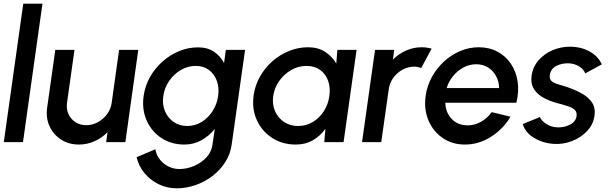

<svg xmlns="http://www.w3.org/2000/svg" viewBox="-26 -770 3316 1040"><path d="M-5.5 0 100 -750H204L98.5 0Z M229.5 -187.5 273.5 -500H377.5L337 -213Q332.5 -179.5 345 -152Q357.5 -124.5 382.8 -108.2Q408 -92 441 -92Q474.5 -92 504.2 -108.2Q534 -124.5 554.2 -152Q574.5 -179.5 579 -213L619 -500H723L653 0H549L556.5 -54Q526.5 -23 486 -5Q445.5 13 402 13Q346.5 13 304.8 -14Q263 -41 242.2 -86.5Q221.5 -132 229.5 -187.5Z M1197.5 -500H1301.5L1229 13Q1222 64.5 1194.2 108Q1166.5 151.5 1125 183.2Q1083.5 215 1033.2 232.5Q983 250 931 250Q878.5 250 833.2 227.8Q788 205.5 756.5 167.5Q725 129.5 714 81.5L815.5 38.5Q823.5 85 861 115.2Q898.5 145.5 946 145.5Q987 145.5 1026.2 128.5Q1065.5 111.5 1092.8 81.8Q1120 52 1125 13L1137.5 -71.5Q1107 -34 1065.2 -10.5Q1023.5 13 973 13Q902 13 848.2 -22.5Q794.5 -58 768.2 -117.8Q742 -177.5 752 -250Q759.5 -304.5 786.2 -352.2Q813 -400 853.8 -436.2Q894.5 -472.5 944 -493Q993.5 -513.5 1047 -513.5Q1097.5 -513.5 1132.8 -490Q1168 -466.5 1187.5 -428.5ZM988 -87.5Q1031 -87.5 1066.8 -109.8Q1102.5 -132 1126 -169Q1149.5 -206 1155.5 -250Q1162 -294.5 1148.8 -331.5Q1135.5 -368.5 1106 -390.8Q1076.5 -413 1034 -413Q991.5 -413 953.8 -391Q916 -369 890.5 -332Q865 -295 858.5 -250Q852 -205 867.5 -168Q883 -131 914.8 -109.2Q946.5 -87.5 988 -87.5Z M1801.5 -500H1905.5L1835 0H1730.5L1736.5 -72.5Q1709.5 -34 1669 -10.5Q1628.5 13 1577 13Q1503.5 13 1448 -23Q1392.5 -59 1365 -119.8Q1337.5 -180.5 1348 -254.5Q1355.5 -308 1382.2 -355.2Q1409 -402.5 1449.2 -438Q1489.5 -473.5 1539.2 -493.8Q1589 -514 1642.5 -514Q1697 -514 1735 -489.2Q1773 -464.5 1795.5 -426ZM1588.5 -87.5Q1632.5 -87.5 1668.5 -109.2Q1704.5 -131 1728.2 -168Q1752 -205 1758 -250Q1764.5 -295.5 1751.2 -332.5Q1738 -369.5 1708 -391.2Q1678 -413 1634.5 -413Q1590.5 -413 1551.8 -391Q1513 -369 1486.8 -332Q1460.5 -295 1454 -250Q1447.5 -204.5 1464 -167.5Q1480.5 -130.5 1513.2 -109Q1546 -87.5 1588.5 -87.5Z M1935 0 2005.5 -500H2109.5L2102.5 -447Q2132.5 -478 2173 -496Q2213.5 -514 2257.5 -514Q2285.5 -514 2312 -506.5L2255.5 -401.5Q2237 -409 2218 -409Q2184.5 -409 2154.8 -392.8Q2125 -376.5 2104.8 -349Q2084.5 -321.5 2080 -288L2039 0Z M2492.5 13Q2423.5 13 2371.8 -22.5Q2320 -58 2294.8 -117.8Q2269.5 -177.5 2279.5 -250Q2287 -305 2313.2 -352.8Q2339.5 -400.5 2379 -436.8Q2418.5 -473 2466.8 -493.5Q2515 -514 2566.5 -514Q2624 -514 2668.5 -490.2Q2713 -466.5 2741.2 -424.8Q2769.5 -383 2777.8 -328.8Q2786 -274.5 2771 -213.5H2386Q2387.5 -161.5 2420 -126.5Q2452.5 -91.5 2507 -91Q2545 -91 2579 -110Q2613 -129 2637.5 -162.5L2739.5 -138Q2700 -71.5 2633.8 -29.2Q2567.5 13 2492.5 13ZM2393.5 -293H2677.5Q2677 -328.5 2661 -358Q2645 -387.5 2617.2 -404.8Q2589.5 -422 2553.5 -422Q2517.5 -422 2485.2 -405Q2453 -388 2428.8 -358.8Q2404.5 -329.5 2393.5 -293Z M2975.5 9.5Q2916.5 6 2868 -22.5Q2819.5 -51 2805.5 -98L2899 -136Q2906.5 -115.5 2934.5 -97.8Q2962.5 -80 2998.5 -80Q3033 -80 3062.8 -95.5Q3092.5 -111 3097 -141Q3100 -163 3087 -175Q3074 -187 3053 -193.8Q3032 -200.5 3011 -206.5Q2963 -217.5 2925 -236.8Q2887 -256 2867.2 -286.2Q2847.5 -316.5 2853.5 -360.5Q2860.5 -408.5 2891.5 -443.8Q2922.5 -479 2967.2 -498Q3012 -517 3060.5 -517Q3120.5 -517 3167 -491.5Q3213.5 -466 3234 -421.5L3144 -372.5Q3136 -395 3111 -410.2Q3086 -425.5 3056 -427Q3017.5 -428.5 2987.2 -412.8Q2957 -397 2952 -363Q2949 -341 2962.8 -330Q2976.5 -319 2999.5 -312.8Q3022.5 -306.5 3046 -298.5Q3088.5 -284 3124.8 -264Q3161 -244 3180.8 -214.5Q3200.5 -185 3194 -142.5Q3187.5 -95.5 3154.2 -60.2Q3121 -25 3073.2 -6.2Q3025.5 12.5 2975.5 9.5Z"/></svg>

Font: Urbanist SemiBold
Style: Italic
Weight: 600
Italic angle: -8°
Designer: Corey Hu
Foundry: Corey Hu
Version: Version 1.321; ttfautohint (v1.8.4.7-5d5b)